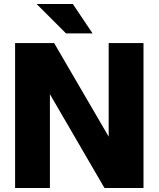

<svg xmlns="http://www.w3.org/2000/svg" viewBox="-20 -934 788 954"><path d="M499 0H693V-720H520V-255L249 -720H55V0H228V-466ZM162 -914 308 -768H440L342 -914Z"/></svg>

Font: Aspekta 800
Style: Regular
Weight: 800
Designer: Ivo Dolenc
Version: Version 2.000